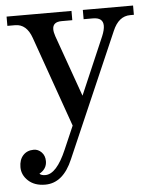

<svg xmlns="http://www.w3.org/2000/svg" viewBox="-52 -533 660 807"><g transform="rotate(-5 278.0 -129.0)"><path d="M106.4 229.5Q62 229.5 35.4 205.1Q8.8 180.7 8.8 147.5Q8.8 116.2 25.6 97.7Q42.5 79.1 70.8 79.1Q89.4 79.1 103.5 93.5Q117.7 107.9 117.7 131.3Q117.7 164.1 85.9 181.6Q93.3 189.5 110.4 189.5Q157.7 189.5 200.2 90.3L242.7 -7.8L107.9 -389.2Q86.9 -449.2 38.6 -449.2H5.9V-488.3H279.8V-449.2H234.9Q196.8 -449.2 196.8 -418Q196.8 -405.8 202.6 -388.7L294.9 -129.4L398.9 -371.1Q409.7 -397 409.7 -414.6Q409.7 -449.2 366.7 -449.2H327.6V-488.3H539.6V-449.2H523.9Q475.1 -449.2 449.7 -389.2L223.1 132.8Q182.1 229.5 106.4 229.5Z"/></g></svg>

Font: Munson
Style: Regular
Weight: 400
Designer: Paul James MIller
Foundry: High-Logic / Made with FontCreator
Version: Version 2.10;May 5, 2019;FontCreator 11.5.0.2430 64-bit